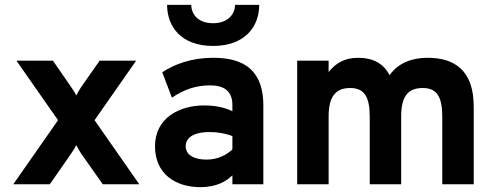

<svg xmlns="http://www.w3.org/2000/svg" viewBox="-20 -762 2049 794"><path d="M35 0H186L266 -115C277 -131 290 -149 295 -162C302 -149 313 -130 324 -115L405 0H556L371 -265L543 -511H392L324 -414C313 -399 302 -380 295 -367C290 -380 277 -398 266 -414L199 -511H48L220 -265Z M861 -572C992 -572 1052 -651 1052 -742H952C952 -705 924 -666 861 -666C797 -666 771 -705 771 -742H671C671 -652 729 -572 861 -572ZM941 0H1069V-326C1069 -500 952 -523 860 -523C772 -523 700 -496 651 -463L691 -358C739 -391 789 -409 849 -409C908 -409 941 -384 941 -328V-302C910 -317 873 -326 824 -326C723 -326 621 -275 621 -157C621 -45 703 12 809 12C876 12 917 -13 941 -37ZM834 -102C778 -102 748 -124 748 -157C748 -199 792 -216 846 -216C881 -216 914 -210 941 -199V-144C916 -121 881 -102 834 -102Z M1809 0H1939V-321C1939 -474 1857 -523 1748 -523C1684 -523 1627 -502 1591 -451C1567 -498 1525 -523 1460 -523C1405 -523 1367 -500 1339 -464V-511H1209V0H1339V-280C1339 -363 1368 -398 1428 -398C1486 -398 1509 -363 1509 -279V0H1639V-280C1639 -363 1667 -398 1728 -398C1786 -398 1809 -363 1809 -279Z"/></svg>

Font: Overpass ExtraBold
Style: Regular
Weight: 800
Designer: Delve Withrington, Thomas Jockin
Foundry: Delve Fonts
Version: Version 3.000;DELV;Overpass